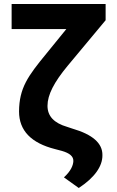

<svg xmlns="http://www.w3.org/2000/svg" viewBox="-20 -748 583 958"><path d="M507 -728H38V-603H311L211 -480C119 -368 76 -309 75 -192C75 -96 136 -34 255 -4L289 5C327 16 347 32 346 56C345 78 333 106 299 137L373 190C451 139 492 82 491 26C492 -33 442 -77 342 -106L315 -115C250 -134 217 -168 217 -220C217 -275 250 -338 317 -419L507 -647Z"/></svg>

Font: Wafeq
Style: Bold
Weight: 700
Designer: Rasmus Andersson & Azza Alameddine
Foundry: Google & TypeTogether
Version: Version 3.000;FEAKit 1.0